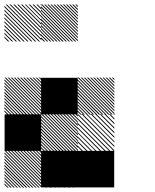

<svg xmlns="http://www.w3.org/2000/svg" viewBox="-21 -855 708 876"><path d="M333.3 -166.7H500V0H333.3ZM166.7 -166.7H333.3V0H166.7ZM167.5 -155.8 155.8 -167.5H161.7L167.5 -161.7ZM167.5 -141.7 141.7 -167.5H147.5L167.5 -147.5ZM167.5 -127.5 127.5 -167.5H133.3L167.5 -133.3ZM167.5 -113.3 113.3 -167.5H119.2L167.5 -119.2ZM167.5 -99.2 99.2 -167.5H105L167.5 -105ZM167.5 -85 85 -167.5H90.8L167.5 -90.8ZM167.5 -70.8 70.8 -167.5H76.7L167.5 -76.7ZM167.5 -56.7 56.7 -167.5H62.5L167.5 -62.5ZM167.5 -42.5 42.5 -167.5H48.3L167.5 -48.3ZM167.5 -28.3 28.3 -167.5H34.2L167.5 -34.2ZM167.5 -14.2 14.2 -167.5H20L167.5 -20ZM167.5 0 0 -167.5H5.8L167.5 -5.8ZM154.2 0.8 -0.8 -154.2V-160L160 0.8ZM140 0.8 -0.8 -140V-145.8L145.8 0.8ZM125.8 0.8 -0.8 -125.8V-131.7L131.7 0.8ZM111.7 0.8 -0.8 -111.7V-117.5L117.5 0.8ZM96.7 0.8 -0.8 -96.7V-103.3L103.3 0.8ZM83.3 0.8 -0.8 -83.3V-89.2L89.2 0.8ZM69.2 0.8 -0.8 -69.2V-75L75 0.8ZM55 0.8 -0.8 -55V-60.8L60.8 0.8ZM40.8 0.8 -0.8 -40.8V-46.7L46.7 0.8ZM26.7 0.8 -0.8 -26.7V-32.5L32.5 0.8ZM12.5 0.8 -0.8 -12.5V-18.3L18.3 0.8ZM334.2 -163.3 330 -167.5H334.2ZM334.2 -142.5 309.2 -167.5H315L334.2 -148.3ZM334.2 -121.7 288.3 -167.5H294.2L334.2 -127.5ZM334.2 -100.8 267.5 -167.5H273.3L334.2 -106.7ZM334.2 -80 246.7 -167.5H252.5L334.2 -85.8ZM334.2 -59.2 225.8 -167.5H231.7L334.2 -65ZM334.2 -38.3 205 -167.5H210L334.2 -43.3ZM334.2 -17.5 184.2 -167.5H190L334.2 -23.3ZM331.7 0.8 165.8 -165 169.2 -167.5 334.2 -2.5ZM310.8 0.8 165.8 -144.2V-150L316.7 0.8ZM290 0.8 165.8 -123.3V-129.2L295.8 0.8ZM269.2 0.8 165.8 -102.5V-108.3L275 0.8ZM248.3 0.8 165.8 -81.7V-86.7L253.3 0.8ZM227.5 0.8 165.8 -60.8V-66.7L233.3 0.8ZM206.7 0.8 165.8 -40V-45.8L212.5 0.8ZM185.8 0.8 165.8 -19.2V-25L191.7 0.8ZM334.2 -167.5H335.8L334.2 -169.2ZM167.5 -155.8 155.8 -167.5H161.7L167.5 -161.7ZM167.5 -141.7 141.7 -167.5H147.5L167.5 -147.5ZM167.5 -127.5 127.5 -167.5H133.3L167.5 -133.3ZM167.5 -113.3 113.3 -167.5H119.2L167.5 -119.2ZM167.5 -99.2 99.2 -167.5H105L167.5 -105ZM167.5 -85 85 -167.5H90.8L167.5 -90.8ZM167.5 -70.8 70.8 -167.5H76.7L167.5 -76.7ZM167.5 -56.7 56.7 -167.5H62.5L167.5 -62.5ZM167.5 -42.5 42.5 -167.5H48.3L167.5 -48.3ZM167.5 -28.3 28.3 -167.5H34.2L167.5 -34.2ZM167.5 -14.2 14.2 -167.5H20L167.5 -20ZM167.5 0 0 -167.5H5.8L167.5 -5.8ZM154.2 0.8 -0.8 -154.2V-160L160 0.8ZM140 0.8 -0.8 -140V-145.8L145.8 0.8ZM125.8 0.8 -0.8 -125.8V-131.7L131.7 0.8ZM111.7 0.8 -0.8 -111.7V-117.5L117.5 0.8ZM96.7 0.8 -0.8 -96.7V-103.3L103.3 0.8ZM83.3 0.8 -0.8 -83.3V-89.2L89.2 0.8ZM69.2 0.8 -0.8 -69.2V-75L75 0.8ZM55 0.8 -0.8 -55V-60.8L60.8 0.8ZM40.8 0.8 -0.8 -40.8V-46.7L46.7 0.8ZM26.7 0.8 -0.8 -26.7V-32.5L32.5 0.8ZM12.5 0.8 -0.8 -12.5V-18.3L18.3 0.8ZM500.8 -330 496.7 -334.2H500.8ZM500.8 -309.2 475.8 -334.2H481.7L500.8 -315ZM500.8 -288.3 455 -334.2H460.8L500.8 -294.2ZM500.8 -267.5 434.2 -334.2H440L500.8 -273.3ZM500.8 -246.7 413.3 -334.2H419.2L500.8 -252.5ZM500.8 -225.8 392.5 -334.2H398.3L500.8 -231.7ZM500.8 -205 371.7 -334.2H376.7L500.8 -210ZM500.8 -184.2 350.8 -334.2H356.7L500.8 -190ZM498.3 -165.8 332.5 -331.7 335.8 -334.2 500.8 -169.2ZM477.5 -165.8 332.5 -310.8V-316.7L483.3 -165.8ZM456.7 -165.8 332.5 -290V-295.8L462.5 -165.8ZM435.8 -165.8 332.5 -269.2V-275L441.7 -165.8ZM415 -165.8 332.5 -248.3V-253.3L420 -165.8ZM394.2 -165.8 332.5 -227.5V-233.3L400 -165.8ZM373.3 -165.8 332.5 -206.7V-212.5L379.2 -165.8ZM352.5 -165.8 332.5 -185.8V-191.7L358.3 -165.8ZM500.8 -334.2H502.5L500.8 -335.8ZM334.2 -322.5 322.5 -334.2H328.3L334.2 -328.3ZM334.2 -308.3 308.3 -334.2H314.2L334.2 -314.2ZM334.2 -294.2 294.2 -334.2H300L334.2 -300ZM334.2 -280 280 -334.2H285.8L334.2 -285.8ZM334.2 -265.8 265.8 -334.2H271.7L334.2 -271.7ZM334.2 -251.7 251.7 -334.2H257.5L334.2 -257.5ZM334.2 -237.5 237.5 -334.2H243.3L334.2 -243.3ZM334.2 -223.3 223.3 -334.2H229.2L334.2 -229.2ZM334.2 -209.2 209.2 -334.2H215L334.2 -215ZM334.2 -195 195 -334.2H200.8L334.2 -200.8ZM334.2 -180.8 180.8 -334.2H186.7L334.2 -186.7ZM334.2 -166.7 166.7 -334.2H172.5L334.2 -172.5ZM320.8 -165.8 165.8 -320.8V-326.7L326.7 -165.8ZM306.7 -165.8 165.8 -306.7V-312.5L312.5 -165.8ZM292.5 -165.8 165.8 -292.5V-298.3L298.3 -165.8ZM278.3 -165.8 165.8 -278.3V-284.2L284.2 -165.8ZM263.3 -165.8 165.8 -263.3V-270L270 -165.8ZM250 -165.8 165.8 -250V-255.8L255.8 -165.8ZM235.8 -165.8 165.8 -235.8V-241.7L241.7 -165.8ZM221.7 -165.8 165.8 -221.7V-227.5L227.5 -165.8ZM207.5 -165.8 165.8 -207.5V-213.3L213.3 -165.8ZM193.3 -165.8 165.8 -193.3V-199.2L199.2 -165.8ZM179.2 -165.8 165.8 -179.2V-185L185 -165.8ZM500.8 -489.2 489.2 -500.8H495L500.8 -495ZM500.8 -475 475 -500.8H480.8L500.8 -480.8ZM500.8 -460.8 460.8 -500.8H466.7L500.8 -466.7ZM500.8 -446.7 446.7 -500.8H452.5L500.8 -452.5ZM500.8 -432.5 432.5 -500.8H438.3L500.8 -438.3ZM500.8 -418.3 418.3 -500.8H424.2L500.8 -424.2ZM500.8 -404.2 404.2 -500.8H410L500.8 -410ZM500.8 -390 390 -500.8H395.8L500.8 -395.8ZM500.8 -375.8 375.8 -500.8H381.7L500.8 -381.7ZM500.8 -361.7 361.7 -500.8H367.5L500.8 -367.5ZM500.8 -347.5 347.5 -500.8H353.3L500.8 -353.3ZM500.8 -333.3 333.3 -500.8H339.2L500.8 -339.2ZM487.5 -332.5 332.5 -487.5V-493.3L493.3 -332.5ZM473.3 -332.5 332.5 -473.3V-479.2L479.2 -332.5ZM459.2 -332.5 332.5 -459.2V-465L465 -332.5ZM445 -332.5 332.5 -445V-450.8L450.8 -332.5ZM430 -332.5 332.5 -430V-436.7L436.7 -332.5ZM416.7 -332.5 332.5 -416.7V-422.5L422.5 -332.5ZM402.5 -332.5 332.5 -402.5V-408.3L408.3 -332.5ZM388.3 -332.5 332.5 -388.3V-394.2L394.2 -332.5ZM374.2 -332.5 332.5 -374.2V-380L380 -332.5ZM360 -332.5 332.5 -360V-365.8L365.8 -332.5ZM345.8 -332.5 332.5 -345.8V-351.7L351.7 -332.5ZM167.5 -489.2 155.8 -500.8H161.7L167.5 -495ZM167.5 -475 141.7 -500.8H147.5L167.5 -480.8ZM167.5 -460.8 127.5 -500.8H133.3L167.5 -466.7ZM167.5 -446.7 113.3 -500.8H119.2L167.5 -452.5ZM167.5 -432.5 99.2 -500.8H105L167.5 -438.3ZM167.5 -418.3 85 -500.8H90.8L167.5 -424.2ZM167.5 -404.2 70.8 -500.8H76.7L167.5 -410ZM167.5 -390 56.7 -500.8H62.5L167.5 -395.8ZM167.5 -375.8 42.5 -500.8H48.3L167.5 -381.7ZM167.5 -361.7 28.3 -500.8H34.2L167.5 -367.5ZM167.5 -347.5 14.2 -500.8H20L167.5 -353.3ZM167.5 -333.3 0 -500.8H5.8L167.5 -339.2ZM154.2 -332.5 -0.8 -487.5V-493.3L160 -332.5ZM140 -332.5 -0.8 -473.3V-479.2L145.8 -332.5ZM125.8 -332.5 -0.8 -459.2V-465L131.7 -332.5ZM111.7 -332.5 -0.8 -445V-450.8L117.5 -332.5ZM96.7 -332.5 -0.8 -430V-436.7L103.3 -332.5ZM83.3 -332.5 -0.8 -416.7V-422.5L89.2 -332.5ZM69.2 -332.5 -0.8 -402.5V-408.3L75 -332.5ZM55 -332.5 -0.8 -388.3V-394.2L60.8 -332.5ZM40.8 -332.5 -0.8 -374.2V-380L46.7 -332.5ZM26.7 -332.5 -0.8 -360V-365.8L32.5 -332.5ZM12.5 -332.5 -0.8 -345.8V-351.7L18.3 -332.5ZM334.2 -822.5 322.5 -834.2H328.3L334.2 -828.3ZM334.2 -808.3 308.3 -834.2H314.2L334.2 -814.2ZM334.2 -794.2 294.2 -834.2H300L334.2 -800ZM334.2 -780 280 -834.2H285.8L334.2 -785.8ZM334.2 -765.8 265.8 -834.2H271.7L334.2 -771.7ZM334.2 -751.7 251.7 -834.2H257.5L334.2 -757.5ZM334.2 -737.5 237.5 -834.2H243.3L334.2 -743.3ZM334.2 -723.3 223.3 -834.2H229.2L334.2 -729.2ZM334.2 -709.2 209.2 -834.2H215L334.2 -715ZM334.2 -695 195 -834.2H200.8L334.2 -700.8ZM334.2 -680.8 180.8 -834.2H186.7L334.2 -686.7ZM334.2 -666.7 166.7 -834.2H172.5L334.2 -672.5ZM320.8 -665.8 165.8 -820.8V-826.7L326.7 -665.8ZM306.7 -665.8 165.8 -806.7V-812.5L312.5 -665.8ZM292.5 -665.8 165.8 -792.5V-798.3L298.3 -665.8ZM278.3 -665.8 165.8 -778.3V-784.2L284.2 -665.8ZM263.3 -665.8 165.8 -763.3V-770L270 -665.8ZM250 -665.8 165.8 -750V-755.8L255.8 -665.8ZM235.8 -665.8 165.8 -735.8V-741.7L241.7 -665.8ZM221.7 -665.8 165.8 -721.7V-727.5L227.5 -665.8ZM207.5 -665.8 165.8 -707.5V-713.3L213.3 -665.8ZM193.3 -665.8 165.8 -693.3V-699.2L199.2 -665.8ZM179.2 -665.8 165.8 -679.2V-685L185 -665.8ZM167.5 -829.2 162.5 -834.2H167.5ZM167.5 -811.7 145 -834.2H150.8L167.5 -817.5ZM167.5 -794.2 127.5 -834.2H133.3L167.5 -800ZM167.5 -776.7 110 -834.2H115.8L167.5 -782.5ZM167.5 -759.2 92.5 -834.2H97.5L167.5 -764.2ZM167.5 -741.7 75 -834.2H80.8L167.5 -747.5ZM167.5 -724.2 57.5 -834.2H63.3L167.5 -730ZM167.5 -706.7 40 -834.2H45.8L167.5 -712.5ZM167.5 -689.2 22.5 -834.2H28.3L167.5 -695ZM167.5 -671.7 5 -834.2H10.8L167.5 -677.5ZM155.8 -665.8 -0.8 -822.5V-828.3L161.7 -665.8ZM138.3 -665.8 -0.8 -805V-810.8L144.2 -665.8ZM120.8 -665.8 -0.8 -787.5V-793.3L126.7 -665.8ZM103.3 -665.8 -0.8 -770V-775.8L109.2 -665.8ZM85.8 -665.8 -0.8 -752.5V-758.3L91.7 -665.8ZM68.3 -665.8 -0.8 -735V-740.8L74.2 -665.8ZM50.8 -665.8 -0.8 -717.5V-723.3L56.7 -665.8ZM33.3 -665.8 -0.8 -700V-705.8L39.2 -665.8ZM15.8 -665.8 -0.8 -682.5V-688.3L21.7 -665.8ZM167.5 -834.2H168.3L167.5 -835ZM0 -333.3H166.7V-166.7H0ZM166.7 -500H333.3V-333.3H166.7Z"/></svg>

Font: 0xA000-Pixelated
Style: Pixelated
Weight: 400
Version: Version 0.1